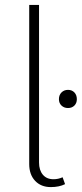

<svg xmlns="http://www.w3.org/2000/svg" viewBox="-20 -759 333 782"><path d="M187 3Q147 3 123 -22.5Q99 -48 99 -91V-739H139V-97Q139 -66 154.5 -47.5Q170 -29 198 -29Q217 -29 235 -37L245 -9Q221 3 187 3ZM220 -355Q220 -372 230.5 -382.5Q241 -393 257 -393Q273 -393 283 -382.5Q293 -372 293 -355Q293 -339 283 -329Q273 -319 257 -319Q241 -319 230.5 -329Q220 -339 220 -355Z"/></svg>

Font: Cantarell Light
Style: Regular
Weight: 300
Designer: Dave Crossland, Nikolaus Waxweiler, Florian Fecher, Jacques Le Bailly, Eben Sorkin, Alexei Vanyashin, Alexios Zavras, Em
Version: Version 0.303